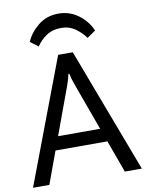

<svg xmlns="http://www.w3.org/2000/svg" viewBox="-100 -1015 826 1086"><g transform="rotate(-10 312.5 -472.5)"><path d="M0 0 270.5 -715.8H354.5L625 0H527.3L332 -537.1Q326.2 -553.2 321.8 -568.4Q317.4 -583.5 314 -599.6H309.1Q305.7 -583.5 301.3 -568.4Q296.9 -553.2 291 -537.1L93.8 0ZM116.2 -185.5 145 -262.7H479L507.3 -185.5ZM170.9 -781.2 125.5 -815.4Q144.5 -863.8 193.6 -904.5Q242.7 -945.3 313 -945.3Q375.5 -945.3 426 -908Q476.6 -870.6 500 -814.9L451.2 -781.2Q430.2 -812 394.8 -837.4Q359.4 -862.8 313 -862.8Q263.2 -862.8 227.5 -838.6Q191.9 -814.5 170.9 -781.2Z"/></g></svg>

Font: RobotoFlex
Style: Regular
Weight: 400
Designer: Berlow after Robertson
Foundry: Google
Version: Version 2.136